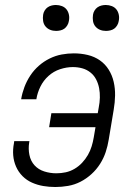

<svg xmlns="http://www.w3.org/2000/svg" viewBox="-20 -742 540 770"><path d="M202 8Q177 8 153.5 4Q130 0 108.5 -9.5Q87 -19 70.5 -35.5Q54 -52 44.5 -73.5Q35 -95 33 -119Q31 -143 36 -168L37 -176H98L97 -170Q93 -145 98 -120.5Q103 -96 118.5 -79Q134 -62 157.5 -54.5Q181 -47 206 -47Q225 -47 243.5 -51Q262 -55 279 -65Q296 -75 309.5 -89.5Q323 -104 332.5 -120.5Q342 -137 347.5 -155Q353 -173 356 -191L363 -232H177L186 -288H372L376 -311Q380 -331 380.5 -350.5Q381 -370 377.5 -388.5Q374 -407 365.5 -423.5Q357 -440 342.5 -451.5Q328 -463 310 -468Q292 -473 272 -473Q247 -473 221 -464.5Q195 -456 174.5 -437.5Q154 -419 142 -394.5Q130 -370 126 -345V-344H65V-345Q69 -369 78 -393Q87 -417 101.5 -439Q116 -461 136 -478.5Q156 -496 179.5 -507.5Q203 -519 227.5 -523.5Q252 -528 276 -528Q305 -528 332 -521.5Q359 -515 380.5 -500Q402 -485 416 -462.5Q430 -440 436 -413.5Q442 -387 441.5 -359Q441 -331 436 -302L416 -182Q412 -157 404 -132.5Q396 -108 381.5 -85Q367 -62 346.5 -43.5Q326 -25 302.5 -13Q279 -1 253 3.5Q227 8 202 8ZM405 -618Q392 -618 381 -622.5Q370 -627 362.5 -636Q355 -645 353 -657.5Q351 -670 353 -683Q354 -691 359 -699.5Q364 -708 371.5 -713Q379 -718 387.5 -720Q396 -722 404 -722Q417 -722 428.5 -717.5Q440 -713 447 -704Q454 -695 456.5 -682.5Q459 -670 456 -657Q455 -649 450 -640.5Q445 -632 438 -627Q431 -622 422 -620Q413 -618 405 -618ZM205 -618Q192 -618 181 -622.5Q170 -627 162.5 -636Q155 -645 153 -657.5Q151 -670 153 -683Q154 -691 159 -699.5Q164 -708 171.5 -713Q179 -718 187.5 -720Q196 -722 204 -722Q217 -722 228.5 -717.5Q240 -713 247 -704Q254 -695 256.5 -682.5Q259 -670 256 -657Q255 -649 250 -640.5Q245 -632 238 -627Q231 -622 222 -620Q213 -618 205 -618Z"/></svg>

Font: Iosevka Term Curly Lt Obl
Style: Regular
Weight: 300
Italic angle: -9°
Designer: Belleve Invis
Foundry: Belleve Invis
Version: Version 32.3.0